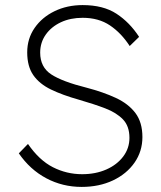

<svg xmlns="http://www.w3.org/2000/svg" viewBox="-20 -725 633 755"><path d="M301 10Q226 10 162 -24Q98 -58 54 -122L90 -159Q134 -95 188 -67.5Q242 -40 303 -40Q356 -40 398 -58.5Q440 -77 464.5 -109.5Q489 -142 489 -183Q489 -229 463.5 -255.5Q438 -282 393.5 -299Q349 -316 290 -333Q226 -351 180.5 -373Q135 -395 111 -429.5Q87 -464 87 -519Q87 -573 116 -615Q145 -657 194.5 -681Q244 -705 305 -705Q386 -705 438 -671Q490 -637 527 -580L490 -544Q457 -595 412.5 -625Q368 -655 305 -655Q257 -655 219.5 -637.5Q182 -620 160 -589Q138 -558 138 -518Q138 -461 181.5 -432.5Q225 -404 321 -380Q386 -363 435.5 -340Q485 -317 512.5 -280.5Q540 -244 540 -186Q540 -130 509 -85.5Q478 -41 424 -15.5Q370 10 301 10Z"/></svg>

Font: Lexend Deca ExtraLight
Style: Regular
Weight: 200
Designer: Bonnie Shaver-Troup, Thomas Jockin
Foundry: Lexend
Version: Version 1.008; ttfautohint (v1.8.4.7-5d5b)